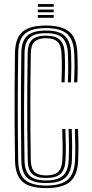

<svg xmlns="http://www.w3.org/2000/svg" viewBox="-20 -934 458 961"><path d="M210.5 7.5Q128.5 7.5 92.5 -24.6Q56.5 -56.8 55.2 -130.5Q53.5 -230.8 53.1 -317Q52.8 -403.2 53.2 -488Q53.8 -572.8 55 -669Q56.2 -743 92.4 -774.6Q128.5 -806.2 209.8 -806.2Q290.2 -806.2 327.2 -774.6Q364.2 -743 367.2 -668.5Q369 -629.2 368.9 -595.1Q368.8 -561 367 -522H351Q352.8 -561 353 -595.1Q353.2 -629.2 351.5 -668.2Q348.5 -736 315.2 -764.8Q282 -793.5 209.8 -793.5Q137.2 -793.5 104.6 -764.8Q72 -736 71 -668.5Q69.2 -543 68.9 -408.9Q68.5 -274.8 71 -130.8Q72 -60.5 106.4 -32.9Q140.8 -5.2 210.5 -5.2Q285.2 -5.2 318.9 -34.4Q352.5 -63.5 355.5 -130.8Q357.2 -166.8 356.9 -203.6Q356.5 -240.5 354.8 -288.5H370.8Q372.8 -229.5 372.6 -194.6Q372.5 -159.8 371.2 -130.5Q368.2 -57.2 331.2 -24.9Q294.2 7.5 210.5 7.5ZM210.5 -17.8Q145.2 -17.8 116.5 -44.1Q87.8 -70.5 86.8 -130.8Q85.2 -232 84.8 -317.9Q84.2 -403.8 84.9 -487.9Q85.5 -572 86.8 -668.5Q87.5 -728.8 116.1 -754.9Q144.8 -781 209.8 -781Q278 -781 305.6 -753.2Q333.2 -725.5 335.8 -667.2Q337.2 -630.5 337.1 -597.6Q337 -564.8 335.2 -522H319.5Q321.8 -575 321.4 -607.2Q321 -639.5 319.8 -667Q317.5 -718.5 293.6 -743.2Q269.8 -768 209.8 -768Q153 -768 128.2 -744.8Q103.5 -721.5 102.8 -668.2Q101 -542.5 100.5 -410.9Q100 -279.2 102.8 -131.2Q103.8 -77.5 128.8 -54.1Q153.8 -30.8 210.5 -30.8Q268 -30.8 294.5 -54Q321 -77.2 323.8 -132.2Q325.5 -166.5 325.2 -203.9Q325 -241.2 323.2 -288.5H339Q341.2 -231.2 341.1 -196Q341 -160.8 339.8 -131.8Q337 -73 308.2 -45.4Q279.5 -17.8 210.5 -17.8ZM210.5 -43.2Q162.5 -43.2 141 -63.6Q119.5 -84 118.8 -131.2Q117 -224 116.5 -309Q116 -394 116.4 -481.4Q116.8 -568.8 118.5 -668.2Q119.2 -714.8 140.5 -735.1Q161.8 -755.5 209.8 -755.5Q258 -755.5 279.9 -734.6Q301.8 -713.8 304 -665.8Q305.8 -628.8 305.5 -594.5Q305.2 -560.2 303.5 -522H287.8Q289.5 -561.2 289.6 -594.9Q289.8 -628.5 288 -665.8Q286.2 -707.5 267.8 -725.1Q249.2 -742.8 209.8 -742.8Q172.8 -742.8 153.9 -726.2Q135 -709.8 134.2 -667.2Q132 -539.8 131.8 -412.5Q131.5 -285.2 134.2 -132.2Q135 -89.8 153.6 -72.9Q172.2 -56 210.5 -56Q252.8 -56 271.5 -74.1Q290.2 -92.2 292 -133.2Q293.8 -168.2 293.5 -204.6Q293.2 -241 291.5 -288.5H307.2Q309 -241 309.4 -204.2Q309.8 -167.5 308 -133.2Q305.8 -85.2 283.2 -64.2Q260.8 -43.2 210.5 -43.2ZM169.5 -899.8V-913.5H248.8V-899.8ZM169.5 -872.5V-886H248.8V-872.5ZM169.5 -845V-858.8H248.8V-845Z"/></svg>

Font: Big Shoulders Inline Text
Style: Regular
Weight: 400
Designer: Patric King
Foundry: XO Type Co
Version: Version 1.000